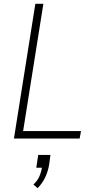

<svg xmlns="http://www.w3.org/2000/svg" viewBox="-20 -725 500 1005"><path d="M53 0 165 -705H207L101 -39H404L397 0ZM177 260 155 241Q176 221 186 198.5Q196 176 201 145L206 153H170L180 86H244L237 138Q231 173 216.5 203.5Q202 234 177 260Z"/></svg>

Font: Nunito Sans 10pt Condensed ExtraLight
Style: Italic
Weight: 250
Width: 3
Italic angle: -9°
Designer: Vernon Adams
Foundry: Vernon Adams
Version: Version 3.101;gftools[0.9.27]